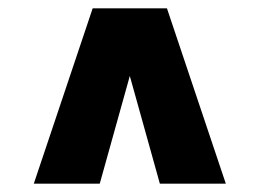

<svg xmlns="http://www.w3.org/2000/svg" viewBox="-20 -688 622 460"><path d="M61 -248 202 -668H380L521 -248H363L291 -506L219 -248Z"/></svg>

Font: Gantari Black
Style: Regular
Weight: 900
Version: Version 1.000